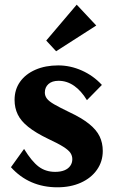

<svg xmlns="http://www.w3.org/2000/svg" viewBox="-20 -787 489 817"><path d="M224.1 10Q164.3 10 114.7 -11.4Q65 -32.8 26.6 -75.5L82.4 -153.3Q115 -100.3 144.5 -78Q174.1 -55.7 214.8 -55.7Q237.4 -55.7 253.6 -62.1Q269.8 -68.5 278.7 -80.9Q287.7 -93.3 287.7 -109.6Q287.7 -124 279.9 -136Q272.1 -148 250 -162.1Q227.8 -176.2 184.9 -196.2Q132.5 -221.4 100.9 -246.5Q69.3 -271.5 55.7 -299.6Q42 -327.7 42 -361.7Q42 -406 65.3 -438.9Q88.6 -471.8 130.7 -490.2Q172.9 -508.7 227.8 -508.7Q279.3 -508.7 328.5 -486.8Q377.6 -464.8 413.6 -425.6L349.9 -360.8Q325.5 -401 295 -422.1Q264.5 -443.2 229.3 -443.2Q201.5 -443.2 186.2 -429.4Q170.8 -415.6 170.8 -393.1Q170.8 -379.6 179.2 -368Q187.6 -356.4 210.3 -343.2Q233 -330.1 274.4 -310.1Q327.6 -285.2 358.9 -260Q390.3 -234.8 403.8 -206.9Q417.3 -178.9 417.3 -144.6Q417.3 -99.6 392.5 -64.5Q367.8 -29.3 324.2 -9.7Q280.6 10 224.1 10ZM218.8 -568.9 176.7 -614.4 306.4 -767.1 389.6 -678.4Z"/></svg>

Font: Sutasoma
Style: Regular
Weight: 400
Designer: Izhar Fathurrohim, Akbar Rohmanto, Arusyal Khofiqoini
Foundry: Kiwari Kolektiv
Version: Version 1.102